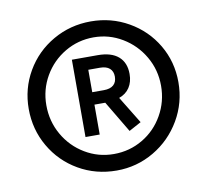

<svg xmlns="http://www.w3.org/2000/svg" viewBox="-65 -789 738 683"><g transform="rotate(-10 303.5 -447.5)"><path d="M574.2 -450.2Q574.2 -376 537.6 -313.5Q501 -251 439 -214.6Q377 -178.2 304.2 -178.2Q229 -178.2 167 -214.1Q105 -250 69.1 -312Q33.2 -374 33.2 -448.2Q33.2 -521.5 69.1 -583.3Q105 -645 167.5 -680.9Q230 -716.8 304.2 -716.8Q377.9 -716.8 439.9 -681.4Q502 -646 538.1 -585Q574.2 -523.9 574.2 -450.2ZM97.2 -450.2Q97.2 -392.1 125 -343.5Q152.8 -294.9 200.4 -266.4Q248 -237.8 304.2 -237.8Q361.3 -237.8 408.7 -265.9Q456.1 -293.9 483.6 -342.5Q511.2 -391.1 511.2 -448.2Q511.2 -505.4 483.2 -553.7Q455.1 -602.1 407.5 -630.6Q359.9 -659.2 304.2 -659.2Q248 -659.2 200.4 -631.1Q152.8 -603 125 -554.9Q97.2 -506.8 97.2 -450.2ZM408.2 -508.8Q408.2 -480 395 -460Q381.8 -439.9 356.9 -431.2L417 -333L373 -309.1L305.2 -422.9H266.1V-314.9H214.8V-594.2H308.1Q356.9 -594.2 382.6 -572Q408.2 -549.8 408.2 -508.8ZM355 -508.8Q355 -527.8 343 -538.3Q331.1 -548.8 308.1 -548.8H266.1V-467.8H308.1Q331.1 -467.8 343 -478.3Q355 -488.8 355 -508.8Z"/></g></svg>

Font: Sarala
Style: Regular
Weight: 400
Designer: Andres Torresi
Foundry: Huerta Tipografica
Version: Version 1.004;PS 001.003;hotconv 1.0.70;makeotf.lib2.5.58329